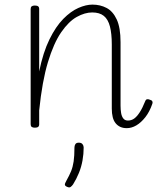

<svg xmlns="http://www.w3.org/2000/svg" viewBox="-20 -539 686 833"><path d="M530 17Q514 17 502 11.5Q490 6 481.5 -4.5Q473 -15 469 -31Q465 -47 465 -68V-346Q465 -393 457 -424Q449 -455 430.5 -470Q412 -485 380 -485Q348 -485 313 -465.5Q278 -446 245.5 -399Q213 -352 188 -269.5Q163 -187 150 -60V0Q150 8 145.5 11.5Q141 15 131 15Q122 15 117.5 11.5Q113 8 113 0V-500Q113 -508 117.5 -511.5Q122 -515 131 -515Q141 -515 145.5 -511.5Q150 -508 150 -500V-229Q167 -312 194.5 -368Q222 -424 254.5 -457Q287 -490 320 -504.5Q353 -519 381 -519Q415 -519 442.5 -504.5Q470 -490 486.5 -454.5Q503 -419 503 -356V-81Q503 -63 505.5 -48.5Q508 -34 515 -25Q522 -16 535 -16Q550 -16 562 -24.5Q574 -33 586 -51.5Q598 -70 610 -100Q613 -108 619 -108.5Q625 -109 631 -106Q639 -104 641 -99Q643 -94 641 -89Q629 -54 610.5 -30.5Q592 -7 571.5 5Q551 17 530 17ZM272 272Q262 268 261.5 262.5Q261 257 268 245Q281 222 288.5 203.5Q296 185 299.5 161.5Q303 138 303 101Q303 93 307 86.5Q311 80 322 80Q333 80 338 86.5Q343 93 343 101Q343 129 338 157Q333 185 322.5 211Q312 237 297 261Q292 268 286.5 272Q281 276 272 272Z"/></svg>

Font: Playwrite FR Moderne Thin
Style: Regular
Weight: 250
Version: Version 1.002